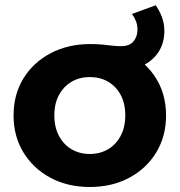

<svg xmlns="http://www.w3.org/2000/svg" viewBox="-20 -716 695 743"><path d="M327.5 7.6Q241.8 7.6 175.4 -28Q109 -63.6 70.7 -126.1Q32.5 -188.6 32.5 -269.2Q32.5 -350.4 70.7 -412.6Q109 -474.7 176.1 -510.1Q243.2 -545.5 329.3 -545.5Q355.5 -545.5 375.2 -543.6Q394.9 -541.7 412.4 -539.5Q429.9 -537.3 448.1 -537.3Q481 -537.3 496.5 -555.7Q512 -574 512 -602Q512 -619.6 505.8 -634.9Q499.6 -650.2 490.6 -662L582.4 -695.5Q597 -675.3 606.5 -650.2Q616 -625.2 616 -596Q616 -549.8 593.6 -515.2Q571.2 -480.5 530.8 -461.6Q490.3 -442.7 436 -442.7Q413.4 -442.7 391.4 -445.3Q369.3 -447.9 348.3 -451.7L448.6 -522.8Q528.6 -492.2 575.6 -425.5Q622.6 -358.8 622.6 -269.2Q622.6 -188.6 584.6 -126.1Q546.6 -63.6 480 -28Q413.3 7.6 327.5 7.6ZM327.5 -120.1Q366.4 -120.1 397.3 -137.9Q428.1 -155.6 446.5 -189.5Q464.8 -223.3 464.8 -269.2Q464.8 -316 446.8 -349.2Q428.7 -382.3 397.9 -400.1Q367 -417.8 327.5 -417.8Q288.7 -417.8 257.8 -400.1Q226.9 -382.3 208.6 -349.2Q190.3 -316 190.3 -269.2Q190.3 -223.3 208.6 -189.5Q226.9 -155.6 257.8 -137.9Q288.7 -120.1 327.5 -120.1Z"/></svg>

Font: Montserrat Alternates Thin
Style: Regular
Weight: 100
Designer: Julieta Ulanovsky
Foundry: Julieta Ulanovsky
Version: Version 9.000